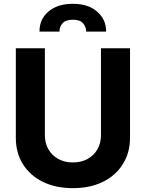

<svg xmlns="http://www.w3.org/2000/svg" viewBox="-20 -982 769 1013"><path d="M512.7 -727.5Q550.8 -727.5 666 -727.5Q666 -609.4 666 -254.9Q666 -175.8 627.9 -116.2Q590.8 -55.7 522.5 -22.5Q455.1 10.7 364.3 10.7Q274.4 10.7 206.1 -22.5Q138.7 -55.7 100.6 -116.2Q63.5 -175.8 63.5 -254.9Q63.5 -412.1 63.5 -727.5Q101.6 -727.5 216.8 -727.5Q216.8 -612.3 216.8 -268.6Q216.8 -226.6 235.4 -194.3Q253.9 -162.1 287.1 -143.6Q320.3 -125 364.3 -125Q409.2 -125 442.4 -143.6Q475.6 -162.1 494.1 -194.3Q512.7 -226.6 512.7 -268.6Q512.7 -420.9 512.7 -727.5ZM188.5 -815.4Q187.5 -879.9 235.4 -920.9Q283.2 -961.9 364.3 -961.9Q445.3 -961.9 492.2 -920.9Q540 -879.9 540 -815.4Q504.9 -815.4 434.6 -815.4Q434.6 -839.8 418 -859.4Q402.3 -877.9 364.3 -877.9Q325.2 -877.9 309.6 -858.4Q293 -839.8 293.9 -815.4Q258.8 -815.4 188.5 -815.4Z"/></svg>

Font: DeepSea
Style: Bold
Weight: 700
Designer: Stem
Version: Version 3.019;git-0a5106e0b